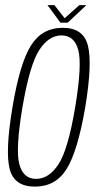

<svg xmlns="http://www.w3.org/2000/svg" viewBox="-20 -708 380 732"><path d="M113 3.5Q192 3.5 234 -63.8Q276 -131 305 -299Q332.5 -466 315.2 -534Q298 -602 219.5 -602Q140 -602 97.8 -534.2Q55.5 -466.5 27.5 -299Q-0.5 -131.5 16.8 -64Q34 3.5 113 3.5ZM117.5 -26Q69 -26 53.8 -81.5Q38.5 -137 65.5 -298.5Q93 -460 129.2 -516.5Q165.5 -573 214.5 -573Q263.5 -573 278.5 -517Q293.5 -461 266.5 -298.5Q239.5 -137.5 203 -81.8Q166.5 -26 117.5 -26ZM210.5 -621.5H238L309.5 -688.5H282.5L226.5 -638.5L187.5 -688.5H161Z"/></svg>

Font: Anybody Condensed ExtraLight
Style: Italic
Weight: 250
Width: 3
Italic angle: -10°
Version: Version 1.113;gftools[0.9.25]